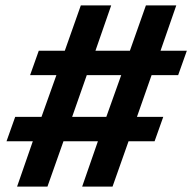

<svg xmlns="http://www.w3.org/2000/svg" viewBox="-20 -688 709 708"><path d="M283 0 341 -167H214L155 0H43L101 -167H4L36 -257H133L188 -411H91L123 -501H219L278 -668H390L332 -501H459L518 -668H630L572 -501H669L637 -411H539L485 -257H582L550 -167H454L395 0ZM427 -411H300L246 -257H372Z"/></svg>

Font: Celebes
Style: Bold Italic
Weight: 700
Italic angle: -10°
Designer: Anugrah Pasau
Foundry: Lafontype
Version: Version 1.000; ttfautohint (v1.8.4)